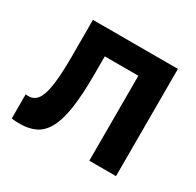

<svg xmlns="http://www.w3.org/2000/svg" viewBox="-123 -670 841 822"><g transform="rotate(30 297.5 -259.0)"><path d="M65 12Q57 12 45 11.5Q33 11 25 9V-110Q28 -109 40 -109Q66 -109 82.5 -130.5Q99 -152 107 -205Q115 -258 115 -350V-530H535V0H403V-420H237V-330Q237 -227 226.5 -160Q216 -93 194.5 -55.5Q173 -18 141 -3Q109 12 65 12Z"/></g></svg>

Font: Golos Text SemiBold
Style: Regular
Weight: 600
Designer: A.Korolkova, Vitaly Kuzmin
Foundry: ParaType Ltd
Version: Version 2.004